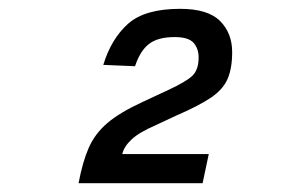

<svg xmlns="http://www.w3.org/2000/svg" viewBox="-20 -738 640 435"><path d="M158 -323Q167 -371 181 -403Q195 -435 223 -459Q251 -483 303 -507L361 -534Q402 -553 416 -566.5Q430 -580 430 -608Q430 -628 418.5 -641Q407 -654 376 -654Q337 -654 317 -638Q297 -622 286 -588L214 -591Q232 -650 270 -684Q308 -718 388 -718Q451 -718 478.5 -690.5Q506 -663 506 -620Q506 -583 495.5 -559Q485 -535 457.5 -516.5Q430 -498 379 -476L332 -454Q295 -438 278 -422Q261 -406 257 -389H453L439 -323Z"/></svg>

Font: Geist Mono Medium
Style: Italic
Weight: 500
Italic angle: -12°
Monospace: yes
Designer: Basement.studio, Andrés Briganti, Mateo Zaragoza
Foundry: Basement.studio, Vercel, Andrés Briganti, Guido Ferreyra, Mateo Zaragoza
Version: Version 1.500; ttfautohint (v1.8.4.7-5d5b)